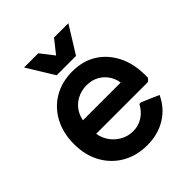

<svg xmlns="http://www.w3.org/2000/svg" viewBox="-199 -834 975 975"><g transform="rotate(-45 288.5 -346.0)"><path d="M297 15Q220 15 161.5 -19Q103 -53 70 -113Q37 -173 37 -253Q37 -332 69.5 -392.5Q102 -453 159.5 -486.5Q217 -520 292 -520Q367 -520 422.5 -485.5Q478 -451 509.5 -389Q541 -327 541 -244V-225L526 -210H91V-306H489L428 -283Q427 -325 408.5 -355.5Q390 -386 360.5 -402.5Q331 -419 294 -419Q254 -419 221 -400.5Q188 -382 170 -349.5Q152 -317 152 -274V-234Q152 -193 171.5 -159.5Q191 -126 224 -106Q257 -86 297 -86Q335 -86 366.5 -106.5Q398 -127 416 -162H428L521 -122Q491 -57 432.5 -21Q374 15 297 15ZM133 -707H235L291 -635L348 -707H451L361 -562H222Z"/></g></svg>

Font: Fustat
Style: Bold
Weight: 700
Designer: Mohamed Gaber, Khaled Hosny, Laura Garcia Mut
Foundry: Kief Type Foundry, Alif Type Foundry, Hard Type Foundry
Version: Version 1.007